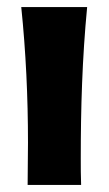

<svg xmlns="http://www.w3.org/2000/svg" viewBox="-20 -530 307 542"><path d="M40 -510C53 -384 59 -256 59 -127C59 -88 58 -48 58 -8H209C208 -33 208 -58 208 -83C208 -223 212 -365 226 -510Z"/></svg>

Font: Galindo
Style: Regular
Weight: 400
Designer: Astigmatic (AOETI)
Foundry: Astigmatic (AOETI)
Version: Version 1.000